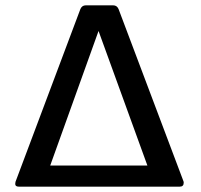

<svg xmlns="http://www.w3.org/2000/svg" viewBox="-20 -699 753 719"><path d="M668 -15Q668 0 653 0H51Q37 0 37 -10Q37 -14 38 -18L281 -665Q287 -679 301 -679H404Q418 -679 424 -665L666 -23Q668 -19 668 -15ZM349 -583 168 -79H532Z"/></svg>

Font: Crete Round
Style: Regular
Weight: 400
Designer: Veronika Burian
Foundry: TypeTogether
Version: Version 1.001